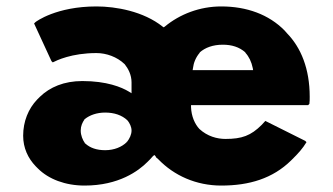

<svg xmlns="http://www.w3.org/2000/svg" viewBox="-20 -555 1035 597"><path d="M243 -184V-185H244C259 -197 281 -205 307 -205C335 -205 359 -197 376 -181V-180H377C383 -172 389 -161 389 -149C389 -137 383 -124 375 -114H374V-113C359 -98 335 -88 307 -88C281 -88 260 -95 245 -109H244V-110C237 -120 231 -134 231 -149C231 -163 236 -174 243 -184ZM580 -343C582 -360 589 -377 601 -391V-392C618 -407 642 -416 673 -416C700 -416 724 -409 743 -392V-391C754 -379 762 -363 766 -343L767 -337H579ZM460 -73 463 -70C464 -69 465 -67 465 -66L472 -60C521 -9 590 22 668 22C755 22 828 0 885 -56L886 -57L893 -64C907 -78 921 -93 933 -113L929 -117L805 -179L794 -167C760 -133 732 -123 681 -123C655 -123 625 -131 600 -154C586 -169 575 -193 574 -222V-228H938L942 -232C943 -237 943 -248 943 -254C943 -341 916 -407 872 -452L865 -460C816 -510 747 -535 668 -535C601 -535 539 -511 492 -472L489 -470L486 -472C426 -520 340 -535 280 -535C155 -535 92 -488 90 -486L86 -482L140 -365L144 -361C156 -367 202 -390 280 -390C311 -390 344 -378 367 -356L368 -355C379 -341 389 -322 389 -299V-265L381 -270C358 -284 312 -303 236 -303C179 -303 135 -284 104 -254L96 -246C68 -217 52 -177 52 -133C52 -95 67 -63 91 -38L98 -31C131 2 183 22 243 22C350 22 411 -24 438 -51L446 -59C450 -63 453 -67 456 -70Z"/></svg>

Font: Hussar Woodtype
Style: Bd
Weight: 900
Foundry: Cannot Into Space Fonts
Version: Version 1.07